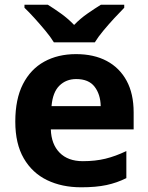

<svg xmlns="http://www.w3.org/2000/svg" viewBox="-20 -786 631 816"><path d="M303 -556Q379 -556 433.5 -527Q488 -498 518 -443Q548 -388 548 -308V-236H196Q198 -173 233.5 -137Q269 -101 332 -101Q385 -101 428 -111.5Q471 -122 517 -144V-29Q477 -9 432.5 0.5Q388 10 325 10Q243 10 180 -20.5Q117 -51 81 -113Q45 -175 45 -269Q45 -365 77.5 -428.5Q110 -492 168 -524Q226 -556 303 -556ZM304 -450Q261 -450 232.5 -422Q204 -394 199 -335H408Q407 -385 382 -417.5Q357 -450 304 -450ZM209 -606Q195 -629 172.5 -656Q150 -683 126.5 -709Q103 -735 84 -753V-766H183Q209 -750 239 -728.5Q269 -707 295 -680Q321 -707 352 -728.5Q383 -750 409 -766H508V-753Q490 -735 466 -709Q442 -683 419.5 -656Q397 -629 383 -606Z"/></svg>

Font: Noto Sans Tangsa
Style: Bold
Weight: 700
Version: Version 1.504